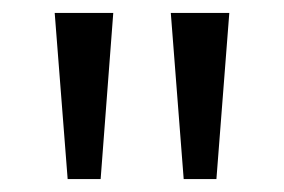

<svg xmlns="http://www.w3.org/2000/svg" viewBox="-20 -734 441 298"><path d="M64.9 -713.9 85 -456.1H136.2L155.8 -713.9ZM245.1 -713.9 265.1 -456.1H315.9L335.9 -713.9Z"/></svg>

Font: Samim
Style: Regular
Weight: 400
Foundry: DejaVu fonts team - Redesigned by Saber Rastikerdar
Version: Version 4.0.5